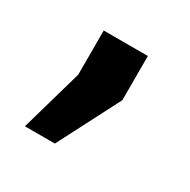

<svg xmlns="http://www.w3.org/2000/svg" viewBox="-72 -169 374 377"><g transform="rotate(30 115.0 20.0)"><path d="M165 -100.1V0L92.8 140.1H24.9L64.9 0V-100.1Z"/></g></svg>

Font: Moulpali
Style: Regular
Weight: 400
Designer: Danh Hong
Version: Version 8.002; ttfautohint (v1.8.3)